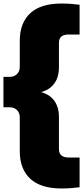

<svg xmlns="http://www.w3.org/2000/svg" viewBox="-22 -838 472 1088"><path d="M326.5 230Q209 230 149.5 175Q90 120 90 18V-173Q90 -198.5 74.2 -214.2Q58.5 -230 33 -230H-2.5V-402.5H33Q58.5 -402.5 74.2 -418.2Q90 -434 90 -459V-606Q90 -708.5 149.5 -763.2Q209 -818 326.5 -818Q356.5 -818 381.8 -816Q407 -814 429 -811V-642.5H368Q340.5 -642.5 326.2 -631.5Q312 -620.5 312 -593V-456Q312 -382.5 265.5 -343.2Q219 -304 110.5 -304V-328Q219 -328 265.5 -288.8Q312 -249.5 312 -176V5Q312 32 326.2 43.2Q340.5 54.5 368 54.5H429V223Q407 226 381.8 228Q356.5 230 326.5 230Z"/></svg>

Font: Encode Sans SemiExpanded Black
Style: Regular
Weight: 900
Width: 6
Designer: Multiple Designers
Foundry: Impallari Type
Version: Version 3.002